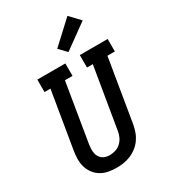

<svg xmlns="http://www.w3.org/2000/svg" viewBox="-236 -1106 1088 1229"><g transform="rotate(-30 308.0 -492.0)"><path d="M255 8Q225 8 195.5 2.5Q166 -3 141.5 -17.5Q117 -32 99.5 -54.5Q82 -77 73.5 -104.5Q65 -132 65 -162Q65 -192 70 -222L140 -643H96V-735H303V-643H247L175 -207Q173 -192 172.5 -177Q172 -162 174.5 -148Q177 -134 184 -121.5Q191 -109 202 -100.5Q213 -92 227 -88Q241 -84 256 -84Q256 -84 256 -84Q256 -84 256 -84Q278 -84 300 -91Q322 -98 339 -114Q356 -130 365.5 -151Q375 -172 378 -193L453 -643H410V-735H616V-643H561L484 -178Q479 -152 470 -126.5Q461 -101 445 -78.5Q429 -56 406.5 -38.5Q384 -21 358.5 -10.5Q333 0 306.5 4Q280 8 255 8ZM357 -788 305 -842 467 -992 537 -918Z"/></g></svg>

Font: Iosevka Slab Semibold Extended
Style: Italic
Weight: 600
Width: 7
Italic angle: -9°
Monospace: yes
Designer: Belleve Invis
Foundry: Belleve Invis
Version: Version 11.1.0; ttfautohint (v1.8.3)